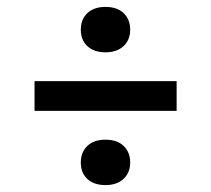

<svg xmlns="http://www.w3.org/2000/svg" viewBox="-20 -658 612 556"><path d="M285.5 -506.5Q252.5 -506.5 233.2 -524.2Q214 -542 214 -572Q214 -602 233 -620Q252 -638 285.5 -638Q319.5 -638 338.2 -619.8Q357 -601.5 357 -572Q357 -542.5 337.8 -524.5Q318.5 -506.5 285.5 -506.5ZM80 -337V-423H491.5V-337ZM285.5 -122Q252.5 -122 233.2 -139.5Q214 -157 214 -187.5Q214 -217.5 233 -235.5Q252 -253.5 285.5 -253.5Q319.5 -253.5 338.2 -235.2Q357 -217 357 -187.5Q357 -158 337.8 -140Q318.5 -122 285.5 -122Z"/></svg>

Font: Encode Sans Exp Md
Style: Regular
Weight: 500
Width: 7
Designer: Multiple Designers
Foundry: Impallari Type
Version: Version 3.002; ttfautohint (v1.8.3) -l 8 -r 50 -G 200 -x 14 